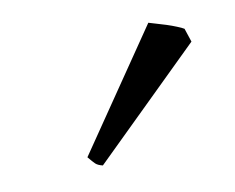

<svg xmlns="http://www.w3.org/2000/svg" viewBox="-39 -759 374 306"><g transform="rotate(-10 148.0 -606.5)"><path d="M279.3 -670.9 106 -501Q98.1 -502.9 94.5 -506.3Q90.8 -509.8 84 -518.1L216.8 -712.4Q221.7 -710.9 229.2 -708.7Q236.8 -706.5 245.1 -703.9Q253.4 -701.2 260.7 -698.2Q268.1 -695.3 272 -692.9Z"/></g></svg>

Font: Gentium
Style: Italic
Weight: 400
Italic angle: -7°
Designer: J. Victor Gaultney
Version: Version 1.02; 2005; OFL release